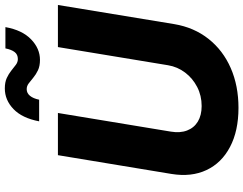

<svg xmlns="http://www.w3.org/2000/svg" viewBox="-125 -859 994 784"><g transform="rotate(-90 372.0 -467.0)"><path d="M323.7 9.8Q229.5 9.8 164.1 -24.7Q98.6 -59.1 69.6 -120.8Q40.5 -182.6 53.7 -263.7L130.4 -727.5H302.7L226.6 -266.6Q220.2 -228.5 231.2 -200Q242.2 -171.4 267.8 -156Q293.5 -140.6 331.1 -140.6Q373.5 -140.6 408.9 -158.9Q444.3 -177.2 467.8 -208.3Q491.2 -239.3 497.6 -277.8L571.8 -727.5H743.7L665.5 -252.4Q651.9 -171.4 605 -112.3Q558.1 -53.2 485.8 -21.7Q413.6 9.8 323.7 9.8ZM519.5 -800.8Q494.1 -800.8 476.8 -809.1Q459.5 -817.4 446.8 -828.1Q434.1 -838.9 423.3 -846.9Q412.6 -855 399.9 -855Q383.8 -855 372.8 -841.6Q361.8 -828.1 356.9 -804.2H268.6Q281.7 -873.5 318.6 -908.9Q355.5 -944.3 402.8 -944.3Q428.2 -944.3 445.6 -936.3Q462.9 -928.2 475.8 -917.7Q488.8 -907.2 499.5 -899.2Q510.3 -891.1 522.9 -891.1Q541.5 -891.1 551.5 -904.3Q561.5 -917.5 566.4 -941.9H653.3Q641.1 -873.5 603.5 -837.2Q565.9 -800.8 519.5 -800.8Z"/></g></svg>

Font: Inter 17pt ExtraBold
Style: Italic
Weight: 800
Italic angle: -9.3988°
Version: Version 4.001;git-66647c0bb